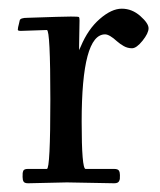

<svg xmlns="http://www.w3.org/2000/svg" viewBox="-20 -417 369 442"><path d="M28.1 -345.9Q21 -345.9 21 -348.4Q21 -350.8 21.7 -354.4Q22.5 -357.9 23.6 -362.1Q24.7 -366.2 25.4 -370.1Q26.9 -376 43 -376Q126.5 -378.9 143.2 -378.9Q159.9 -378.9 161.5 -377.8Q163.1 -376.7 163.1 -370.1L162.1 -312V-305.2L162.4 -301.3Q162.4 -302.7 166 -310.1Q182.6 -349.9 209.7 -373.4Q236.8 -397 260.4 -397Q283.9 -397 303 -380.1Q322 -363.3 322 -351.9Q322 -340.6 308.1 -323.2Q294.2 -305.9 283.9 -305.9Q273.7 -305.9 264.9 -310.9Q256.1 -315.9 249.5 -321.8Q231.9 -337.9 221.9 -337.9Q168 -337.9 168 -137Q168 -28.1 177 -28.1H242.9Q251.2 -28.1 253.7 -24.3Q256.1 -20.5 256.1 -14Q256.1 -7.6 255.9 -5.4Q255.6 -3.2 254.4 -0.5Q252.2 4.9 242.9 4.9L134 2.9L44.9 4.9Q36.6 4.9 34.3 1.1Q32 -2.7 32 -9.6Q32 -16.6 32.2 -18.8Q32.5 -21 33.4 -23.4Q35.2 -28.1 43.9 -28.1H87.9Q95.9 -28.1 95.9 -188Q95.9 -347.9 87.9 -347.9Z"/></svg>

Font: Fanwood Text
Style: Regular
Weight: 400
Version: Version 1.1001